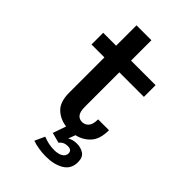

<svg xmlns="http://www.w3.org/2000/svg" viewBox="-253 -754 1056 1056"><g transform="rotate(45 275.0 -226.5)"><path d="M158 -135V-409H57.5V-500H158V-658.5H274V-500H465V-409H274V-141.5Q274 -103 286.8 -86.8Q299.5 -70.5 322 -70.5Q344.5 -70.5 359.5 -87.5Q374.5 -104.5 374.5 -143.5H459Q459 -74 426.8 -39Q394.5 -4 348 6L332.5 47Q355 33 388 33Q416.5 33 439.8 48Q463 63 463 101Q463 154 421 179.2Q379 204.5 316 204.5Q288 204.5 259.5 200Q231 195.5 209.5 187.5L236 129.5Q258 138 278.5 142.5Q299 147 323.5 147Q354 147 373 135.5Q392 124 392 104Q392 78 360.5 78Q329 78 311 101.5L251 85.5L277.5 8.5Q226.5 2 192.2 -31Q158 -64 158 -135Z"/></g></svg>

Font: Trispace SemiCondensed Medium
Style: Regular
Weight: 500
Width: 4
Designer: Tyler Finck
Foundry: Etcetera Type Company
Version: Version 1.210; ttfautohint (v1.8.3)